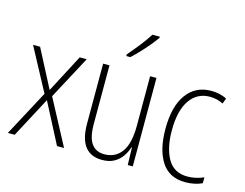

<svg xmlns="http://www.w3.org/2000/svg" viewBox="-104 -983 1416 1109"><g transform="rotate(15 604.0 -428.0)"><path d="M165 -324 28 -580H70L188 -353L307 -580H349L211 -322L355 -51H313L188 -292L60 -51H19Z M766 -580V-51H736L733 -155H730Q721 -126 703 -100Q685 -74 656 -57.5Q627 -41 584 -41Q447 -41 447 -221V-580H485V-229Q485 -149 511.5 -112.5Q538 -76 588 -76Q654 -76 691 -126.5Q728 -177 728 -284V-580ZM723 -808Q707 -785 683.5 -757Q660 -729 635 -702.5Q610 -676 589 -657H565V-667Q597 -704 626.5 -741.5Q656 -779 679 -815H723Z M1082 -41Q985 -41 938.5 -113.5Q892 -186 892 -310Q892 -444 945 -517Q998 -590 1092 -590Q1144 -590 1185 -569L1173 -536Q1136 -555 1093 -555Q1017 -555 973.5 -492Q930 -429 930 -311Q930 -206 967 -141Q1004 -76 1085 -76Q1134 -76 1182 -97V-62Q1162 -52 1135.5 -46.5Q1109 -41 1082 -41Z"/></g></svg>

Font: Noto Sans Tamil UI Condensed ExtraLight
Style: Regular
Weight: 200
Width: 3
Designer: Jelle Bosma - Monotype Design Team
Foundry: Monotype Imaging Inc.
Version: Version 2.004; ttfautohint (v1.8.4.7-5d5b)